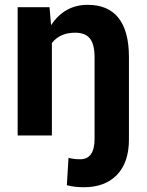

<svg xmlns="http://www.w3.org/2000/svg" viewBox="-20 -558 604 791"><path d="M184.1 -528.3 190.4 -454.1Q245.6 -538.1 341.3 -538.1Q425.3 -538.1 468 -484.4Q510.7 -430.7 511.2 -325.2V16.6Q511.2 111.3 461.9 162.4Q412.6 213.4 325.2 213.4Q287.1 213.4 255.4 205.1L262.2 92.3Q284.2 98.1 310.5 98.1Q369.6 98.1 369.6 13.7V-322.3Q369.6 -375 350.6 -399.2Q331.5 -423.3 289.6 -423.3Q227.1 -423.3 193.8 -380.9V0H52.7V-528.3Z"/></svg>

Font: RobotoInd
Style: Bold
Weight: 700
Designer: Google
Version: Version 2.001150; 2014